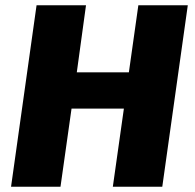

<svg xmlns="http://www.w3.org/2000/svg" viewBox="-20 -710 741 730"><path d="M694 -690 597 0H409L451 -297H252L210 0H22L119 -690H307L272 -435H470L506 -690Z"/></svg>

Font: Ezarion Extra Bold
Style: Italic
Weight: 800
Italic angle: -8°
Designer: Natanael Gama
Version: Version 1.001;PS 001.001;hotconv 1.0.70;makeotf.lib2.5.58329